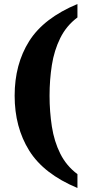

<svg xmlns="http://www.w3.org/2000/svg" viewBox="-20 -795 436 957"><path d="M366 142Q198 72 125.5 -44.5Q53 -161 53 -318Q53 -475 125.5 -590Q198 -705 366 -775V-708Q311 -667 280.5 -605.5Q250 -544 238.5 -470.5Q227 -397 227 -318Q227 -239 238.5 -164.5Q250 -90 280.5 -29Q311 32 366 73Z"/></svg>

Font: Noto Serif Thai SemiCondensed ExtraBold
Style: Regular
Weight: 800
Width: 4
Designer: Monotype Design Team
Foundry: Monotype Imaging Inc.
Version: Version 2.002; ttfautohint (v1.8.4.7-5d5b)